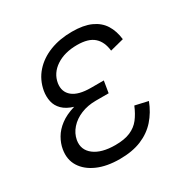

<svg xmlns="http://www.w3.org/2000/svg" viewBox="-133 -674 791 804"><g transform="rotate(-30 263.0 -272.0)"><path d="M223.6 9.8Q160.6 9.8 116 -10Q71.3 -29.8 49.8 -64.5Q28.3 -99.1 36.1 -145Q40.5 -171.4 55.2 -196.8Q69.8 -222.2 96.7 -242.4Q123.5 -262.7 164.3 -274.9Q205.1 -287.1 261.7 -287.1H325.2L319.8 -252.4H258.3Q218.3 -252.4 185.8 -239Q153.3 -225.6 132.6 -202.1Q111.8 -178.7 106.4 -148.9Q99.1 -104.5 134.5 -77.4Q169.9 -50.3 236.3 -50.3Q280.3 -50.3 308.8 -62.5Q337.4 -74.7 355.5 -97.9Q373.5 -121.1 387.2 -154.3L449.7 -140.1Q432.1 -94.2 402.3 -60.5Q372.6 -26.9 328.4 -8.5Q284.2 9.8 223.6 9.8ZM258.3 -264.6Q202.6 -264.6 167.7 -275.1Q132.8 -285.6 114.3 -304.2Q95.7 -322.8 90.6 -346.7Q85.4 -370.6 89.8 -397Q98.6 -445.8 129.6 -480.7Q160.6 -515.6 208.3 -534.2Q255.9 -552.7 315.4 -552.7Q370.6 -552.7 406.2 -536.6Q441.9 -520.5 460.7 -490.7Q479.5 -460.9 484.4 -418.9L418 -401.9Q413.1 -446.8 386.7 -470.2Q360.4 -493.7 305.7 -493.7Q245.1 -493.7 204.6 -466.8Q164.1 -439.9 156.7 -395Q150.9 -355 179 -332Q207 -309.1 267.1 -309.1H329.1L321.8 -264.6Z"/></g></svg>

Font: Inter Light
Style: Italic
Weight: 300
Italic angle: -9.3988°
Designer: Rasmus Andersson
Foundry: rsms
Version: Version 4.001;git-66647c0bb